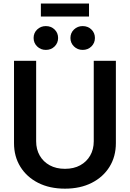

<svg xmlns="http://www.w3.org/2000/svg" viewBox="-20 -1079 751 1110"><path d="M355.5 11.7Q266.6 11.7 200.4 -22Q134.3 -55.7 97.7 -115Q61 -174.3 61 -251.5V-727.5H189V-262.2Q189 -215.8 209.5 -179.9Q230 -144 267.3 -123.5Q304.7 -103 355.5 -103Q406.7 -103 443.8 -123.5Q481 -144 501.5 -179.9Q522 -215.8 522 -262.2V-727.5H649.9V-251.5Q649.9 -174.3 613.3 -115Q576.7 -55.7 510.5 -22Q444.3 11.7 355.5 11.7ZM458 -790.5Q428.2 -790.5 407.7 -810.5Q387.2 -830.6 387.2 -859.4Q387.2 -888.7 407.7 -908.4Q428.2 -928.2 458 -928.2Q488.3 -928.2 508.5 -908.4Q528.8 -888.7 528.8 -859.4Q528.8 -830.6 508.5 -810.5Q488.3 -790.5 458 -790.5ZM245.1 -790.5Q215.3 -790.5 194.8 -810.5Q174.3 -830.6 174.3 -859.4Q174.3 -888.7 194.8 -908.4Q215.3 -928.2 245.1 -928.2Q275.4 -928.2 295.7 -908.4Q315.9 -888.7 315.9 -859.4Q315.9 -830.6 295.7 -810.5Q275.4 -790.5 245.1 -790.5ZM494.6 -1058.6V-983.4H216.3V-1058.6Z"/></svg>

Font: Inter 28pt SemiBold
Style: Regular
Weight: 600
Designer: Rasmus Andersson
Foundry: rsms
Version: Version 4.001;git-66647c0bb